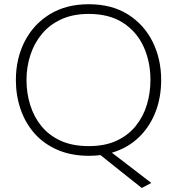

<svg xmlns="http://www.w3.org/2000/svg" viewBox="-20 -746 858 931"><path d="M412.5 9.5Q325 9.5 258.5 -19.5Q192 -48.5 147.2 -99.2Q102.5 -150 79.8 -216.5Q57 -283 57 -357.5Q57 -461.5 99.5 -544.8Q142 -628 221.2 -676.8Q300.5 -725.5 410.5 -725.5Q522 -725.5 600.5 -676Q679 -626.5 720.2 -543.2Q761.5 -460 761.5 -358Q761.5 -272 733 -200.2Q704.5 -128.5 651 -78Q597.5 -27.5 522.5 -5.5L579.5 38Q610.5 62 642.2 86.2Q674 110.5 713.5 141L667.5 165.5Q635.5 140 603.2 114.5Q571 89 538.5 63L467 6Q440.5 9.5 412.5 9.5ZM410.5 -37.5Q489 -37.5 545.5 -63.8Q602 -90 638.5 -135.5Q675 -181 692.2 -238.2Q709.5 -295.5 709.5 -358Q709.5 -447 676.2 -519.8Q643 -592.5 576.5 -635.5Q510 -678.5 410.5 -678.5Q333.5 -678.5 276.8 -652.2Q220 -626 182.8 -581Q145.5 -536 127 -478.2Q108.5 -420.5 108.5 -358Q108.5 -294.5 126.5 -236.8Q144.5 -179 181.2 -134Q218 -89 275 -63.2Q332 -37.5 410.5 -37.5Z"/></svg>

Font: Commissioner ExtraLight
Style: Regular
Weight: 200
Designer: Kostas Bartsokas
Foundry: Kostas Bartsokas
Version: Version 1.000; ttfautohint (v1.8.3)